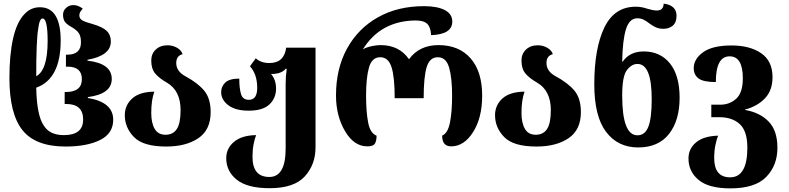

<svg xmlns="http://www.w3.org/2000/svg" viewBox="-20 -799 4356 1060"><path d="M342 10Q460 10 532.5 -26Q605 -62 605 -138Q605 -235 465 -258V-263Q597 -280 597 -363Q597 -449 463 -464V-469Q592 -492 592 -570Q592 -606 569.5 -628Q547 -650 492 -666Q451 -677 434.5 -686.5Q418 -696 418 -715Q418 -732 437 -751Q412 -771 385 -771Q362 -771 345 -755.5Q328 -740 328 -718Q328 -691 340 -676.5Q352 -662 378 -648Q405 -632 416 -614.5Q427 -597 427 -565Q427 -497 350 -497H344V-431H353Q432 -431 432 -362Q432 -291 343 -291H337V-225H345Q439 -225 439 -139Q439 -53 333 -53Q255 -53 223 -104Q183 -159 180 -315Q315 -363 315 -575Q315 -759 200 -759Q149 -759 113 -719Q72 -675 52 -585.5Q32 -496 32 -368Q32 -171 104 -80.5Q176 10 342 10ZM180 -378Q180 -579 191 -641Q198 -697 215 -697Q243 -697 243 -573Q243 -412 180 -378Z M898 10Q1007 10 1075 -36Q1143 -82 1143 -180Q1143 -256 1107 -299Q1071 -342 1000 -380Q953 -407 953 -451Q953 -491 988 -500Q981 -522 957 -535.5Q933 -549 905 -549Q865 -549 840 -525.5Q815 -502 815 -465Q815 -419 837 -393Q859 -367 901 -343Q977 -299 977 -191Q977 -118 956 -86.5Q935 -55 894 -55Q853 -55 834 -87.5Q815 -120 815 -176Q815 -246 832 -293Q750 -292 709.5 -255Q669 -218 669 -163Q669 -94 720 -42Q771 10 898 10Z M1469 240Q1603 240 1662.5 175Q1722 110 1722 14V-536H1560Q1549 -451 1467 -451Q1421 -451 1392 -477L1360 -433Q1400 -389 1400 -314Q1400 -248 1354 -248Q1320 -248 1310.5 -280Q1301 -312 1301 -365Q1247 -365 1224 -343.5Q1201 -322 1201 -290Q1201 -248 1240.5 -218Q1280 -188 1353 -188Q1431 -188 1467.5 -222.5Q1504 -257 1504 -310Q1504 -359 1476 -391H1493Q1535 -394 1557 -419H1563Q1557 -378 1557 -336V21Q1557 178 1467 178Q1374 178 1374 67Q1374 28 1380 -2.5Q1386 -33 1394 -53Q1315 -52 1272 -16Q1229 20 1229 74Q1229 147 1287.5 193.5Q1346 240 1469 240Z M2008 9Q2041 9 2050 -6.5Q2059 -22 2059 -50Q2024 -63 2012.5 -122.5Q2001 -182 2001 -270Q2001 -369 2017 -426Q2033 -483 2079 -483Q2124 -483 2141.5 -428.5Q2159 -374 2159 -257H2319Q2319 -373 2335.5 -428Q2352 -483 2397 -483Q2443 -483 2459.5 -426Q2476 -369 2476 -270Q2476 -184 2464.5 -124Q2453 -64 2421 -50Q2421 9 2471 9Q2542 9 2592 -70Q2642 -149 2642 -271Q2642 -404 2578 -477Q2514 -550 2401 -550Q2295 -550 2238 -472Q2184 -550 2081 -550Q2060 -550 2031 -544Q2002 -538 1983 -526Q2081 -684 2274 -686Q2320 -686 2339 -667Q2358 -648 2360 -605Q2477 -609 2477 -680Q2477 -722 2435.5 -743.5Q2394 -765 2321 -765Q2176 -765 2066.5 -703.5Q1957 -642 1896 -531Q1835 -420 1835 -272Q1835 -160 1884.5 -75.5Q1934 9 2008 9Z M2942 10Q3051 10 3119 -36Q3187 -82 3187 -180Q3187 -256 3151 -299Q3115 -342 3044 -380Q2997 -407 2997 -451Q2997 -491 3032 -500Q3025 -522 3001 -535.5Q2977 -549 2949 -549Q2909 -549 2884 -525.5Q2859 -502 2859 -465Q2859 -419 2881 -393Q2903 -367 2945 -343Q3021 -299 3021 -191Q3021 -118 3000 -86.5Q2979 -55 2938 -55Q2897 -55 2878 -87.5Q2859 -120 2859 -176Q2859 -246 2876 -293Q2794 -292 2753.5 -255Q2713 -218 2713 -163Q2713 -94 2764 -42Q2815 10 2942 10Z M3503 15Q3615 15 3673.5 -59.5Q3732 -134 3732 -259Q3732 -383 3678.5 -449Q3625 -515 3534 -515Q3457 -515 3418 -459H3415Q3417 -578 3436 -638Q3455 -698 3498 -698Q3518 -698 3533 -690.5Q3548 -683 3566 -669Q3582 -657 3600 -648.5Q3618 -640 3643 -640Q3674 -640 3694.5 -657.5Q3715 -675 3715 -712Q3715 -770 3644 -779Q3643 -741 3606 -741Q3595 -741 3580.5 -744Q3566 -747 3553 -751Q3522 -762 3490 -762Q3372 -762 3316.5 -647Q3261 -532 3261 -333Q3261 -157 3326 -71Q3391 15 3503 15ZM3499 -52Q3415 -52 3415 -272Q3415 -378 3441 -412Q3467 -446 3499 -446Q3578 -446 3578 -252Q3578 -147 3559.5 -99.5Q3541 -52 3499 -52Z M4012 241Q4149 241 4210.5 177.5Q4272 114 4272 17Q4272 -78 4223.5 -128Q4175 -178 4093 -192V-194Q4161 -212 4203 -256Q4245 -300 4245 -373Q4245 -462 4182.5 -505Q4120 -548 4019 -548Q3913 -548 3861.5 -510.5Q3810 -473 3810 -423Q3810 -386 3836.5 -366Q3863 -346 3932 -346Q3932 -488 4008 -488Q4081 -488 4081 -367Q4081 -287 4044.5 -254Q4008 -221 3956 -221H3907V-152H3951Q4023 -152 4064.5 -113.5Q4106 -75 4106 16Q4106 180 4011 180Q3923 180 3923 74Q3923 35 3929.5 2.5Q3936 -30 3945 -50Q3865 -48 3823 -13Q3781 22 3781 76Q3781 148 3837 194.5Q3893 241 4012 241Z"/></svg>

Font: Noto Serif Georgian SemiCondensed Extra
Style: Regular
Weight: 800
Width: 4
Designer: Monotype Design Team
Foundry: Monotype Imaging Inc.
Version: Version 1.901